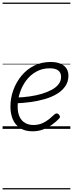

<svg xmlns="http://www.w3.org/2000/svg" viewBox="-20 -1000 566 1490"><path d="M233 19Q173 19 135 -6.5Q97 -32 79 -75Q61 -118 61 -172Q61 -239 83.5 -301Q106 -363 147 -412.5Q188 -462 245 -490.5Q302 -519 373 -519Q420 -519 451 -505Q482 -491 496.5 -467.5Q511 -444 511 -413Q511 -367 487.5 -332Q464 -297 423 -272Q382 -247 329 -231.5Q276 -216 217 -208Q158 -200 98 -198L111 -243Q162 -245 211.5 -252Q261 -259 304.5 -272Q348 -285 382 -303.5Q416 -322 435 -347Q454 -372 454 -403Q454 -437 431.5 -453.5Q409 -470 366 -470Q308 -470 261.5 -444Q215 -418 183 -375Q151 -332 134 -279.5Q117 -227 117 -173Q117 -124 132.5 -92.5Q148 -61 175.5 -45.5Q203 -30 239 -30Q277 -30 307 -43Q337 -56 361 -75.5Q385 -95 404 -113Q414 -121 421.5 -120Q429 -119 436 -112Q443 -105 445 -96.5Q447 -88 438 -79Q415 -55 383 -32Q351 -9 313.5 5Q276 19 233 19ZM0 460H526V470H0ZM0 -20H526V0H0ZM0 -505H526V-500H0ZM0 -980H526V-970H0Z"/></svg>

Font: Playwrite NO Guides
Style: Regular
Weight: 400
Designer: Veronika Burian, José Scaglione
Foundry: TypeTogether
Version: Version 1.003